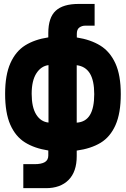

<svg xmlns="http://www.w3.org/2000/svg" viewBox="-20 -745 640 976"><path d="M98.5 89.5H155.5Q190.5 89.5 208 79Q225.5 68.5 225.5 45.5V20Q155 9 106.8 -21.2Q58.5 -51.5 32.2 -111.5Q6 -171.5 6 -268Q6 -364 33 -424.2Q60 -484.5 108.2 -514.5Q156.5 -544.5 225.5 -555V-576.5Q225.5 -655.5 263 -690.2Q300.5 -725 379.5 -725H461V-614.5H413Q396.5 -614.5 383.5 -605.2Q370.5 -596 370.5 -573V-554.5Q441 -543.5 490 -513.2Q539 -483 566.5 -423Q594 -363 594 -266.5Q594 -169.5 567.2 -109.2Q540.5 -49 491.5 -19.2Q442.5 10.5 370 20.5V49Q370 128 328.5 169.8Q287 211.5 213.5 211.5H98.5ZM141 -268Q141 -200 164 -163Q187 -126 226.5 -122V-414Q188.5 -409 164.8 -372Q141 -335 141 -268ZM459 -266.5Q459 -335.5 436.8 -371.8Q414.5 -408 370 -413.5V-121.5Q415.5 -124.5 437.2 -160.5Q459 -196.5 459 -266.5Z"/></svg>

Font: JuliaMono Black
Style: Regular
Weight: 900
Monospace: yes
Designer: cormullion
Foundry: corm
Version: Version 0.054; ttfautohint (v1.8.4)